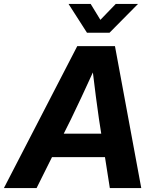

<svg xmlns="http://www.w3.org/2000/svg" viewBox="-58 -964 791 984"><path d="M-38.1 0 337.9 -727.5H531.2L666 0H504.9L480 -158.7H208.5L129.4 0ZM268.6 -278.8H460.9L449.2 -354Q441.4 -409.7 433.6 -467.3Q425.8 -524.9 418 -592.8Q387.2 -524.9 360.1 -467.3Q333 -409.7 306.2 -354ZM406.7 -943.8 456.5 -862.3 535.2 -943.8H648.9V-943.4L503.4 -796.4H387.7L293.5 -943.4V-943.8Z"/></svg>

Font: Inter Display
Style: Bold Italic
Weight: 700
Italic angle: -9.39999°
Designer: Rasmus Andersson
Foundry: rsms
Version: Version 4.000;git-a52131595